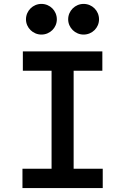

<svg xmlns="http://www.w3.org/2000/svg" viewBox="-20 -963 640 983"><path d="M95 0H506V-99H357V-601H504V-700H97V-601H244V-99H95ZM113 -864C113 -821 149 -786 192 -786C236 -786 271 -821 271 -864C271 -908 236 -943 192 -943C149 -943 113 -908 113 -864ZM329 -864C329 -821 365 -786 408 -786C452 -786 487 -821 487 -864C487 -908 452 -943 408 -943C365 -943 329 -908 329 -864Z"/></svg>

Font: CommitMono
Style: 600Regular
Weight: 600
Monospace: yes
Designer: Eigil Nikolajsen
Foundry: Eigil Nikolajsen
Version: Version 1.143